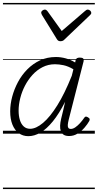

<svg xmlns="http://www.w3.org/2000/svg" viewBox="-20 -905 662 1300"><path d="M172 17Q135 17 107 -3.5Q79 -24 64 -61.5Q49 -99 49 -151Q49 -199 62.5 -250Q76 -301 101.5 -349Q127 -397 165 -435.5Q203 -474 251.5 -496.5Q300 -519 359 -519Q391 -519 424.5 -510Q458 -501 489 -482L492 -498Q495 -508 502 -511.5Q509 -515 521 -515Q538 -515 543.5 -508.5Q549 -502 546 -490L445 -94Q440 -73 439 -59.5Q438 -46 443 -39Q448 -32 459 -32Q474 -32 490 -43Q506 -54 521.5 -71Q537 -88 550 -107Q555 -115 561 -115.5Q567 -116 575 -111Q586 -105 587 -98.5Q588 -92 584 -85Q573 -65 552.5 -41Q532 -17 505.5 -0.5Q479 16 448 16Q425 16 411.5 7.5Q398 -1 392 -17Q386 -33 387 -54.5Q388 -76 394 -101Q401 -130 408 -158.5Q415 -187 421 -216Q380 -135 338 -83.5Q296 -32 254.5 -7.5Q213 17 172 17ZM106 -156Q106 -121 114.5 -93Q123 -65 140.5 -49Q158 -33 184 -33Q224 -33 271.5 -73Q319 -113 368.5 -192.5Q418 -272 466 -392L477 -436Q441 -457 410 -463.5Q379 -470 352 -470Q307 -470 268.5 -450.5Q230 -431 200 -398Q170 -365 149 -324.5Q128 -284 117 -240Q106 -196 106 -156ZM575 -840Q583 -840 590.5 -833Q598 -826 598 -818Q598 -813 595.5 -809.5Q593 -806 589 -802L418 -639Q411 -631 404 -628.5Q397 -626 389 -626Q381 -626 375.5 -629Q370 -632 365 -640L264 -804Q262 -808 260.5 -812Q259 -816 259 -819Q259 -828 267.5 -834Q276 -840 283 -840Q289 -840 293 -837.5Q297 -835 301 -830L398 -695L555 -830Q561 -835 565 -837.5Q569 -840 575 -840ZM0 365H622V375H0ZM0 -20H622V0H0ZM0 -505H622V-500H0ZM0 -885H622V-875H0Z"/></svg>

Font: Playwrite IS Guides
Style: Regular
Weight: 400
Designer: Veronika Burian, José Scaglione
Foundry: TypeTogether
Version: Version 1.003